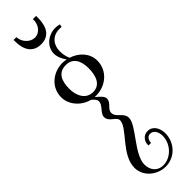

<svg xmlns="http://www.w3.org/2000/svg" viewBox="-313 -739 882 882"><g transform="rotate(-45 128.5 -297.5)"><path d="M122 -299C188 -295 248 -341 248 -409C248 -456 213 -494 167 -508C159 -525 156 -545 156 -561C156 -604 183 -635 227 -635C232 -635 237 -635 241 -634L244 -648C235 -651 226 -652 217 -652C172 -652 129 -619 129 -572C129 -552 140 -528 152 -512C144 -514 135 -515 127 -515C65 -515 11 -471 11 -407C11 -360 48 -315 100 -302C109 -294 121 -284 121 -272C121 -245 86 -229 86 -204C86 -171 128 -165 128 -141C128 -93 20 -25 20 60C20 116 71 158 126 158C187 158 233 108 233 48C233 17 217 -17 182 -17C156 -17 137 4 138 33H155C155 17 164 0 181 0C207 0 216 27 216 48C216 99 173 146 122 146C85 146 63 118 63 82C63 14 165 -71 165 -120C165 -155 123 -163 123 -194C123 -219 156 -226 156 -255C156 -271 135 -286 121 -299ZM131 -497C177 -497 195 -460 195 -413C195 -366 181 -320 132 -320C86 -320 65 -363 65 -408C65 -457 80 -497 131 -497ZM173 -753C176 -719 153 -686 120 -686C89 -686 62 -716 61 -748H43C43 -745 43 -741 43 -738C43 -684 65 -644 119 -644C174 -644 194 -686 194 -740C194 -744 194 -749 194 -753Z"/></g></svg>

Font: Bigelow Rules
Style: Regular
Weight: 400
Designer: Astigmatic (AOETI)
Foundry: Astigmatic (AOETI)
Version: Version 1.000